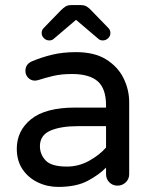

<svg xmlns="http://www.w3.org/2000/svg" viewBox="-20 -725 602 755"><path d="M209 10Q166 10 128.5 -8Q91 -26 68.5 -59.5Q46 -93 46 -140Q46 -211 102.5 -256.5Q159 -302 276 -302H397V-310Q397 -377 364 -405.5Q331 -434 263 -434Q221 -434 189.5 -426.5Q158 -419 130 -410Q122 -408 117 -408Q102 -408 91 -419Q80 -430 80 -446Q80 -473 106 -484Q141 -499 183.5 -509.5Q226 -520 279 -520Q352 -520 398 -491Q444 -462 466 -417Q488 -372 488 -323V-40Q488 -21 474.5 -8Q461 5 442 5Q423 5 410 -8Q397 -21 397 -40V-66Q370 -38 325 -14Q280 10 209 10ZM243 -70Q290 -70 331 -93Q372 -116 397 -145V-229H288Q218 -229 177.5 -211Q137 -193 137 -150Q137 -118 159.5 -94Q182 -70 243 -70ZM174 -566Q161 -566 152 -575.5Q143 -585 144 -596Q144 -607 152 -615L220 -685Q228 -693 237 -699Q246 -705 260 -705H298Q312 -705 321.5 -699Q331 -693 338 -685L406 -615Q414 -607 414 -596Q415 -585 406 -575.5Q397 -566 384 -566Q373 -566 366 -573L279 -647L192 -573Q185 -566 174 -566Z"/></svg>

Font: Varela Round
Style: Regular
Weight: 400
Designer: Joe Prince, Avraham Cornfeld
Foundry: Joe Prince, Avraham Cornfeld
Version: Version 3.010; ttfautohint (v1.8.4.7-5d5b)